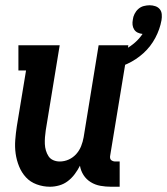

<svg xmlns="http://www.w3.org/2000/svg" viewBox="-20 -702 635 730"><path d="M170 8Q144 8 119.5 -1Q95 -10 78.5 -28Q62 -46 52.5 -69.5Q43 -93 39.5 -118Q36 -143 38 -169.5Q40 -196 44 -222L79 -434H50V-530H207L154 -207Q152 -194 151 -180.5Q150 -167 150.5 -154.5Q151 -142 154.5 -130Q158 -118 164.5 -108Q171 -98 182.5 -93Q194 -88 207 -88Q225 -88 241.5 -95.5Q258 -103 270 -116.5Q282 -130 288.5 -146.5Q295 -163 298 -180L355 -530H468L399 -111Q398 -107 398.5 -102Q399 -97 402 -94Q405 -91 409.5 -89.5Q414 -88 418 -88H435V8H402Q382 8 362 4.5Q342 1 325 -9.5Q308 -20 297.5 -36.5Q287 -53 284 -72Q276 -56 264.5 -40.5Q253 -25 238 -13.5Q223 -2 205 3Q187 8 170 8ZM396 -434 380 -487Q400 -492 420 -499Q440 -506 458.5 -516Q477 -526 493.5 -540.5Q510 -555 522 -573Q512 -574 503.5 -578Q495 -582 490 -590Q485 -598 484 -607.5Q483 -617 485 -627Q486 -638 491.5 -649Q497 -660 506 -668Q515 -676 526.5 -679Q538 -682 549 -682Q560 -682 570.5 -678.5Q581 -675 587.5 -667Q594 -659 595 -647.5Q596 -636 594 -625Q588 -591 570.5 -558Q553 -525 525.5 -500Q498 -475 464.5 -459.5Q431 -444 396 -434Z"/></svg>

Font: Iosevka Slab
Style: Bold Italic
Weight: 700
Italic angle: -9°
Monospace: yes
Designer: Belleve Invis
Foundry: Belleve Invis
Version: Version 11.1.0; ttfautohint (v1.8.3)